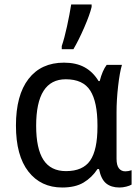

<svg xmlns="http://www.w3.org/2000/svg" viewBox="-20 -825 621 855"><path d="M51 -266Q51 -401 107 -473.5Q163 -546 265 -546Q319 -546 356.5 -525.5Q394 -505 419 -464H424Q436 -511 455 -536H523Q513 -503 506 -441.5Q499 -380 499 -326V-118Q499 -89 509.5 -75.5Q520 -62 538 -62Q551 -62 566 -67V-3Q558 2 542.5 6Q527 10 512 10Q475 10 452.5 -8.5Q430 -27 421 -72H414Q389 -34 352 -12Q315 10 257 10Q162 10 106.5 -61Q51 -132 51 -266ZM414 -261V-267Q414 -371 382 -421.5Q350 -472 273 -472Q141 -472 141 -265Q141 -163 173.5 -113Q206 -63 274 -63Q349 -63 381.5 -110Q414 -157 414 -261ZM255 -620Q267 -655 278.5 -708Q290 -761 297 -805H388V-794Q380 -760 355.5 -703.5Q331 -647 307 -606H255Z"/></svg>

Font: Noto Sans Display
Style: Regular
Weight: 400
Designer: Monotype Design team
Foundry: Monotype Imaging Inc.
Version: Version 1.000